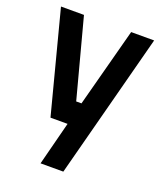

<svg xmlns="http://www.w3.org/2000/svg" viewBox="-133 -586 750 887"><g transform="rotate(20 242.0 -142.5)"><path d="M13 -499H126L229 -111H255L358 -499H471L284 214H172L227 0H143Z"/></g></svg>

Font: TypoPRO Titillium Text
Style: 800 wt
Weight: 800
Designer: Accademia di Belle Arti di Urbino and others
Foundry: Accademia di Belle Arti di Urbino and others.
Version: Version 25.000